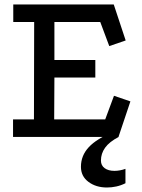

<svg xmlns="http://www.w3.org/2000/svg" viewBox="-20 -609 633 854"><path d="M39 -589H486L539 -429L466 -404L426 -511H222V-342H404V-264H222L221 -78H448L487 -183L560 -158L507 0H38V-78H131L132 -511H39ZM484 -22 508 0Q466 22 447.5 48Q429 74 429 105Q429 127 445.5 139Q462 151 489 151Q513 151 538 142V206Q518 216 497 220.5Q476 225 456 225Q407 225 373.5 200Q340 175 340 133Q340 83 375 45.5Q410 8 484 -22Z"/></svg>

Font: Podkova Medium
Style: Regular
Weight: 500
Designer: Ilya Yudin
Foundry: Cyreal (www.cyreal.org)
Version: Version 2.103